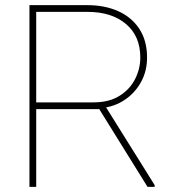

<svg xmlns="http://www.w3.org/2000/svg" viewBox="-20 -731 694 751"><path d="M557.1 0 368.2 -304.2H121.6V0H95.2V-710.9H321.8Q389.6 -710.9 442.4 -687.3Q495.1 -663.6 525.1 -617.9Q555.2 -572.3 555.2 -505.9Q555.2 -455.1 533.7 -414.1Q512.2 -373 476.1 -346.2Q439.9 -319.3 395 -311L585 -6.8V0ZM321.8 -684.6H121.6V-330.6H345.7Q406.7 -330.6 447.3 -356Q487.8 -381.3 508.3 -421.6Q528.8 -461.9 528.8 -505.9Q528.8 -589.8 472.7 -637.2Q416.5 -684.6 321.8 -684.6Z"/></svg>

Font: Vazirmatn RD FD Thin
Style: Regular
Weight: 100
Designer: Saber Rastikerdar
Foundry: Saber Rastikerdar
Version: Version 33.003